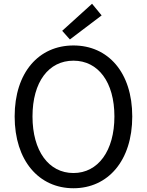

<svg xmlns="http://www.w3.org/2000/svg" viewBox="-20 -989 782 1022"><path d="M371 13C555 13 684 -134 684 -369C684 -604 555 -747 371 -747C187 -747 58 -604 58 -369C58 -134 187 13 371 13ZM371 -68C239 -68 153 -186 153 -369C153 -553 239 -666 371 -666C502 -666 589 -553 589 -369C589 -186 502 -68 371 -68ZM352 -779 521 -907 470 -969 311 -825Z"/></svg>

Font: Noto Sans Japanese Regular
Style: Regular
Weight: 400
Designer: Ryoko NISHIZUKA (kana & ideographs); Paul D. Hunt (Latin, Greek & Cyrillic); Wenlong ZHANG (bopomofo); Sandoll Communica
Foundry: Adobe Systems Incorporated
Version: Version 1.000;PS 1;hotconv 1.0.78;makeotf.lib2.5.61930